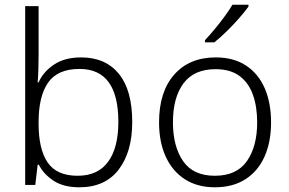

<svg xmlns="http://www.w3.org/2000/svg" viewBox="-20 -786 1229 816"><path d="M144 -760V-550Q144 -522 143 -489Q142 -456 140 -436H144Q164 -481 209.5 -511.5Q255 -542 325 -542Q428 -542 485 -472.5Q542 -403 542 -267Q542 -141 484.5 -65.5Q427 10 317 10Q250 10 207.5 -18Q165 -46 145 -86H140L130 0H87V-760ZM318 -493Q225 -493 184.5 -435Q144 -377 144 -267V-260Q144 -152 182.5 -95.5Q221 -39 310 -39Q396 -39 439.5 -98.5Q483 -158 483 -268Q483 -493 318 -493Z M1132 -266Q1132 -183 1104.5 -121Q1077 -59 1023.5 -24.5Q970 10 893 10Q819 10 766 -24Q713 -58 684.5 -120Q656 -182 656 -266Q656 -396 720.5 -469Q785 -542 897 -542Q973 -542 1025.5 -507.5Q1078 -473 1105 -411Q1132 -349 1132 -266ZM715 -266Q715 -164 758 -101.5Q801 -39 893 -39Q986 -39 1029.5 -101.5Q1073 -164 1073 -266Q1073 -332 1055 -383Q1037 -434 998 -463Q959 -492 896 -492Q805 -492 760 -432Q715 -372 715 -266ZM1036 -766V-758Q1021 -737 996.5 -709Q972 -681 944 -653.5Q916 -626 891 -606H851V-615Q869 -634 891.5 -661Q914 -688 934.5 -716Q955 -744 968 -766Z"/></svg>

Font: BC Sans Light
Style: Regular
Weight: 300
Designer: Monotype Design Team
Foundry: Monotype Imaging Inc.
Version: Version 2.000;GOOG;noto-source:20170915:90ef993387c0